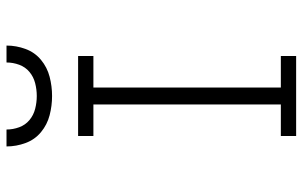

<svg xmlns="http://www.w3.org/2000/svg" viewBox="-190 -740 930 590"><g transform="rotate(-90 275.0 -445.0)"><path d="M152 0V-47H249V-623H152V-670H398V-623H301V-47H398V0ZM275 -750Q245 -750 216 -757.5Q187 -765 164 -784Q141 -803 130.5 -831.5Q120 -860 120 -890H172Q172 -870 179 -851Q186 -832 201 -819.5Q216 -807 235.5 -802Q255 -797 275 -797Q295 -797 314.5 -802Q334 -807 349 -819.5Q364 -832 371 -851Q378 -870 378 -890H430Q430 -860 419.5 -831.5Q409 -803 386 -784Q363 -765 334 -757.5Q305 -750 275 -750Z"/></g></svg>

Font: Lode Dark
Style: Regular
Weight: 400
Monospace: yes
Designer: Belleve Invis
Foundry: Belleve Invis
Version: Version 29.2.0; ttfautohint (v1.8.3)